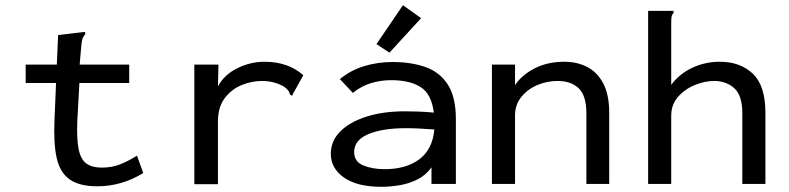

<svg xmlns="http://www.w3.org/2000/svg" viewBox="-20 -709 3040 740"><path d="M355 9Q286 9 248.5 -17.5Q211 -44 198.5 -100Q186 -156 190 -246L196 -389H79V-460H199L204 -574L298 -585L308 -586L309 -578Q304 -572 300 -564.5Q296 -557 294 -540L287 -460H478V-389H286L278 -243Q275 -171 283.5 -132Q292 -93 314 -78Q336 -63 372 -63Q412 -63 444 -76Q476 -89 508 -109L532 -42Q449 9 355 9Z M729 -460H822L820 -376Q844 -421 894.5 -446Q945 -471 999 -471Q1091 -471 1149 -419L1110 -349L1106 -340L1098 -344Q1096 -352 1092 -358.5Q1088 -365 1075 -375Q1036 -397 990 -397Q950 -397 911 -381Q872 -365 846 -330.5Q820 -296 820 -241V1H729Z M1450 11Q1357 11 1306 -24.5Q1255 -60 1255 -116Q1255 -166 1291.5 -202.5Q1328 -239 1392.5 -259.5Q1457 -280 1540 -280Q1563 -280 1592.5 -279Q1622 -278 1652 -275Q1643 -347 1601 -373.5Q1559 -400 1488 -400Q1447 -400 1409.5 -388.5Q1372 -377 1340 -351L1290 -404Q1331 -438 1383 -454Q1435 -470 1493 -470Q1565 -470 1620 -450.5Q1675 -431 1706 -383Q1737 -335 1737 -250V0H1643V-64Q1622 -34 1589 -17.5Q1556 -1 1519.5 5Q1483 11 1450 11ZM1345 -123Q1345 -86 1380 -71.5Q1415 -57 1463 -57Q1545 -57 1596 -95Q1647 -133 1654 -210Q1627 -212 1597.5 -213.5Q1568 -215 1545 -215Q1454 -215 1399.5 -192Q1345 -169 1345 -123ZM1481 -506 1431 -539 1533 -689 1603 -639Z M1876 0V-460H1965V-381Q1992 -421 2041.5 -446Q2091 -471 2155 -471Q2204 -471 2243 -451Q2282 -431 2305 -387.5Q2328 -344 2328 -275V0H2240V-273Q2240 -340 2210.5 -368.5Q2181 -397 2129 -397Q2088 -397 2050.5 -381Q2013 -365 1989 -335Q1965 -305 1965 -264V0Z M2478 -667H2576V-659Q2570 -653 2568.5 -645.5Q2567 -638 2567 -622V-382Q2599 -425 2648.5 -448Q2698 -471 2754 -471Q2833 -471 2881.5 -425Q2930 -379 2930 -275V0H2841V-273Q2841 -341 2810 -369Q2779 -397 2732 -397Q2697 -397 2658.5 -381.5Q2620 -366 2593.5 -336Q2567 -306 2567 -263V0H2478Z"/></svg>

Font: Inconsolata Expanded Medium
Style: Regular
Weight: 500
Width: 7
Monospace: yes
Designer: Raph Levien, Cyreal, Brenton Simpson
Foundry: Raph Levien, Cyreal, Google
Version: Version 3.001; ttfautohint (v1.8.2.53-6de2)